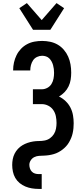

<svg xmlns="http://www.w3.org/2000/svg" viewBox="-20 -1008 540 1243"><path d="M194 -815 105 -955 154 -988 250 -878 346 -988 395 -955 306 -815ZM230 215Q208 215 186.5 211.5Q165 208 144.5 199.5Q124 191 107 177Q90 163 79 144Q68 125 63.5 103Q59 81 59 60Q59 41 62.5 22.5Q66 4 74.5 -13Q83 -30 96 -44Q109 -58 125 -67.5Q141 -77 158.5 -83Q176 -89 194.5 -92Q213 -95 232 -95Q251 -95 269.5 -98.5Q288 -102 303.5 -113Q319 -124 329 -140Q339 -156 342.5 -175Q346 -194 346 -212Q346 -234 341.5 -256Q337 -278 324.5 -296Q312 -314 292 -324Q272 -334 250 -334H193V-430H250Q269 -430 286 -439Q303 -448 313 -464Q323 -480 326.5 -499Q330 -518 330 -536Q330 -549 328.5 -561.5Q327 -574 323.5 -586.5Q320 -599 314 -610Q308 -621 299 -630Q290 -639 277.5 -643Q265 -647 253 -647Q236 -647 220 -639.5Q204 -632 194.5 -618Q185 -604 180.5 -587Q176 -570 176 -553V-552H65V-554Q65 -579 70.5 -603.5Q76 -628 87 -650.5Q98 -673 115.5 -691.5Q133 -710 155.5 -722Q178 -734 203 -738.5Q228 -743 253 -743Q279 -743 305 -737.5Q331 -732 353.5 -719Q376 -706 393.5 -685.5Q411 -665 421.5 -641Q432 -617 436.5 -591Q441 -565 441 -538Q441 -515 437.5 -492.5Q434 -470 424 -449Q414 -428 398 -411.5Q382 -395 362 -383Q385 -372 404.5 -353.5Q424 -335 436 -311.5Q448 -288 452.5 -262Q457 -236 457 -210Q457 -194 455.5 -178Q454 -162 450.5 -146Q447 -130 441 -115.5Q435 -101 427 -87Q419 -73 408 -61Q397 -49 384.5 -39.5Q372 -30 358 -22.5Q344 -15 328.5 -10.5Q313 -6 297 -3.5Q281 -1 265 -0.5Q249 0 233 1Q217 2 202.5 9Q188 16 179 30Q170 44 170 59Q170 71 174 83Q178 95 186.5 103.5Q195 112 206.5 115.5Q218 119 230 119H250V215Z"/></svg>

Font: Iosevka Curly
Style: Bold
Weight: 700
Monospace: yes
Designer: Belleve Invis
Foundry: Belleve Invis
Version: Version 22.1.2; ttfautohint (v1.8.4)